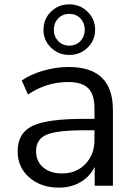

<svg xmlns="http://www.w3.org/2000/svg" viewBox="-20 -857 625 886"><path d="M251 8.8Q168.9 8.8 115.2 -38.1Q61.5 -85 61.5 -158.2Q61.5 -242.2 128.4 -275.4Q195.3 -308.6 370.1 -308.6H416V-357.4Q416 -420.9 387.2 -449.7Q358.4 -478.5 294.9 -478.5Q194.3 -478.5 109.4 -420.9L80.1 -485.4Q120.1 -513.7 179.2 -530.8Q238.3 -547.9 296.9 -547.9Q501 -547.9 501 -350.6V0H417V-86.9Q394.5 -42 351.6 -16.6Q308.6 8.8 251 8.8ZM146.5 -160.2Q146.5 -112.3 179.2 -84.5Q211.9 -56.6 266.6 -56.6Q332 -56.6 374 -100.1Q416 -143.6 416 -212.9V-255.9H371.1Q241.2 -255.9 193.8 -234.9Q146.5 -213.9 146.5 -160.2ZM180.7 -719.7Q180.7 -769.5 215.3 -803.2Q250 -836.9 299.8 -836.9Q349.6 -836.9 384.3 -802.7Q418.9 -768.6 418.9 -719.7Q418.9 -670.9 384.3 -637.2Q349.6 -603.5 299.8 -603.5Q250 -603.5 215.3 -637.2Q180.7 -670.9 180.7 -719.7ZM248.5 -772Q228.5 -751 228.5 -719.7Q228.5 -688.5 248.5 -667.5Q268.6 -646.5 299.8 -646.5Q331.1 -646.5 351.1 -667.5Q371.1 -688.5 371.1 -719.7Q371.1 -751 351.1 -772Q331.1 -793 299.8 -793Q268.6 -793 248.5 -772Z"/></svg>

Font: Min Sans
Style: Regular
Weight: 400
Designer: Jinseong-Kim, NotoSansCJK, Nunito
Foundry: Jinseong-Kim
Version: Version 1.400;Glyphs 3.1.2 (3151)